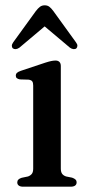

<svg xmlns="http://www.w3.org/2000/svg" viewBox="-20 -703 340 723"><path d="M209 -454.5V-68.5Q209 -55 214.2 -48.2Q219.5 -41.5 229 -38.5L251.5 -34Q260 -31 264.2 -27Q268.5 -23 268.5 -16Q268.5 -8.5 262.8 -4.2Q257 0 246.5 0H66.5Q56.5 0 50.8 -4.2Q45 -8.5 45 -16Q45 -22.5 49.2 -26.8Q53.5 -31 61.5 -33.5L85.5 -38.5Q95 -42 100 -48.5Q105 -55 105 -68V-381Q105 -392 101.2 -396.8Q97.5 -401.5 89 -403L55 -404Q47 -405.5 43.2 -408.8Q39.5 -412 39.5 -418Q39.5 -424.5 44 -428.8Q48.5 -433 59 -436.5L150.5 -467Q164.5 -471.5 173 -473.2Q181.5 -475 189.5 -475Q198.5 -475 203.8 -469.8Q209 -464.5 209 -454.5ZM166.4 -619H129.9L243.3 -523.5Q250.5 -518.5 257 -518Q263.6 -517.5 267.6 -521Q271.2 -524.5 271.4 -530.5Q271.7 -536.5 265.8 -544L180.8 -661.5Q173.1 -672 165.9 -677.5Q158.7 -683 148.4 -683Q138 -683 130.6 -677.5Q123.2 -672 115.1 -661.5L30 -544Q24.6 -536.5 24.6 -530.5Q24.6 -524.5 28.2 -521Q33.2 -517.5 39.5 -518Q45.8 -518.5 53 -523.5Z"/></svg>

Font: Fraunces 16pt
Style: Regular
Weight: 400
Version: Version 1.000;[b76b70a41]